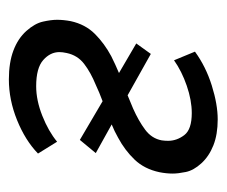

<svg xmlns="http://www.w3.org/2000/svg" viewBox="-58 -432 499 422"><g transform="rotate(90 191.0 -220.5)"><path d="M287 -147 202 -197Q183 -190 166 -182Q139 -171 120 -156.5Q101 -142 96 -118Q94 -109 94 -102Q94 -82 111.5 -66.5Q129 -51 169 -51Q200 -51 234 -64.5Q268 -78 291 -97L317 -55Q288 -27 243.5 -9Q199 9 154 9Q117 9 90.5 -1Q64 -11 47.5 -29.5Q31 -48 27 -66Q23 -84 23 -97Q23 -111 26 -127Q33 -159 54 -180Q75 -201 103 -216Q121 -225 140 -233L75 -271L98 -303L189 -252Q204 -258 218 -264Q245 -276 264.5 -290.5Q284 -305 288 -327Q289 -334 289 -341Q289 -360 276.5 -376.5Q264 -393 228 -393Q200 -393 168 -382Q136 -371 112 -354L93 -400Q126 -424 167.5 -437Q209 -450 242 -450Q275 -450 299 -440.5Q323 -431 338.5 -414Q354 -397 357.5 -380Q361 -363 361 -351Q361 -337 358 -322Q351 -289 330.5 -267.5Q310 -246 282 -231Q268 -223 253 -217L316 -182Z"/></g></svg>

Font: Isabella Sans
Style: Italic
Weight: 400
Italic angle: -12°
Designer: Christian Thalmann (Catharsis Fonts), Cristiano Sobral
Foundry: The Isabella Sans Project Authors
Version: Version 2.026; ttfautohint (v1.8.4.7-5d5b-dirty)